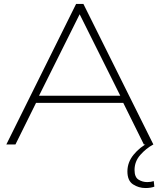

<svg xmlns="http://www.w3.org/2000/svg" viewBox="-20 -729 807 969"><path d="M12 0 364 -709H401L754 0H706L602 -210H162L58 0ZM177 -246H587L382 -657ZM714 220Q680 220 651.5 201.5Q623 183 623 136Q623 90 654.5 51.5Q686 13 733 -11L754 0Q717 20 688 53Q659 86 659 129Q659 165 679 177.5Q699 190 723 190Q741 190 756 185L759 213Q741 220 714 220Z"/></svg>

Font: Georama Extended ExtraLight
Style: Regular
Weight: 200
Width: 7
Designer: Jean-Baptiste Levee
Foundry: Production Type
Version: Version 1.000